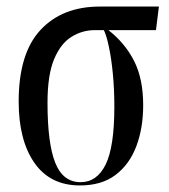

<svg xmlns="http://www.w3.org/2000/svg" viewBox="-20 -556 517 586"><path d="M224 10Q133 10 85 -59Q37 -128 37 -246Q37 -393 103.5 -464.5Q170 -536 285 -536H465L456 -464H311Q362 -424 389.5 -369.5Q417 -315 417 -235Q417 -165 396 -109.5Q375 -54 332.5 -22Q290 10 224 10ZM226 0Q276 0 302.5 -54Q329 -108 329 -230Q329 -283 324.5 -330Q320 -377 312.5 -412.5Q305 -448 297 -464H269Q231 -464 198 -443.5Q165 -423 145 -375Q125 -327 125 -242Q125 -119 148.5 -59.5Q172 0 226 0Z"/></svg>

Font: Noto Serif Display ExtraCondensed
Style: Regular
Weight: 400
Width: 2
Designer: Monotype Design Team
Foundry: Monotype Imaging Inc.
Version: Version 2.009